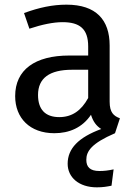

<svg xmlns="http://www.w3.org/2000/svg" viewBox="-20 -559 584 823"><path d="M213 12C277 12 333 -12 370 -67C379 -38 393 -19 414 -6C316 30 270 78 270 143C270 201 318 244 395 244C421 244 438 241 458 237L467 167C443 172 427 174 406 174C365 174 350 156 350 126C350 90 371 56 473 12L494 -52C467 -62 450 -77 450 -123V-364C450 -474 392 -539 265 -539C206 -539 148 -527 83 -503L106 -436C160 -454 209 -464 248 -464C321 -464 358 -436 358 -360V-321H277C130 -321 45 -260 45 -147C45 -53 108 12 213 12ZM289 -260H358V-139C328 -84 288 -57 234 -57C174 -57 143 -90 143 -152C143 -224 192 -260 289 -260Z"/></svg>

Font: FiraGO Unicode
Style: Regular
Weight: 400
Designer: bBox Type
Foundry: bBox Type GmbH
Version: Version 1.001;PS 001.001;hotconv 1.0.88;makeotf.lib2.5.64775